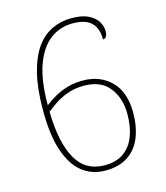

<svg xmlns="http://www.w3.org/2000/svg" viewBox="-110 -808 779 903"><g transform="rotate(-15 279.5 -357.0)"><path d="M293 10Q227 10 179.5 -28Q132 -66 106.5 -143Q81 -220 81 -338Q81 -445 99.5 -519Q118 -593 150.5 -638Q183 -683 227 -703.5Q271 -724 322 -724Q373 -724 403.5 -709Q434 -694 448 -671Q462 -648 462 -624Q462 -608 456.5 -598.5Q451 -589 440 -589Q440 -628 426.5 -652Q413 -676 387 -687.5Q361 -699 321 -699Q260 -699 212 -663.5Q164 -628 136.5 -552.5Q109 -477 109 -357Q132 -375 160 -391Q188 -407 222.5 -417Q257 -427 296 -427Q381 -427 434.5 -374Q488 -321 488 -220Q488 -152 467 -100Q446 -48 402.5 -19Q359 10 293 10ZM296 -15Q352 -15 388.5 -41Q425 -67 442.5 -113.5Q460 -160 460 -221Q460 -298 419.5 -350Q379 -402 296 -402Q251 -402 214.5 -388.5Q178 -375 152 -357Q126 -339 109 -325Q112 -175 157 -95Q202 -15 296 -15Z"/></g></svg>

Font: Noto Serif Lao Thin
Style: Regular
Weight: 250
Designer: Monotype Design Team
Foundry: Monotype Imaging Inc.
Version: Version 2.003